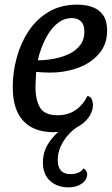

<svg xmlns="http://www.w3.org/2000/svg" viewBox="-20 -550 484 828"><path d="M211 20Q155 20 115.5 -1.5Q76 -23 55.5 -66Q35 -109 35 -175Q35 -238 52 -301Q69 -364 103 -415.5Q137 -467 189.5 -498.5Q242 -530 313 -530Q351 -530 380 -519Q409 -508 425.5 -483.5Q442 -459 442 -418Q442 -358 406 -317Q370 -276 312.5 -256Q255 -236 190 -237Q177 -237 161 -238Q145 -239 136 -240Q135 -222 134 -205.5Q133 -189 133 -176Q133 -118 153 -85.5Q173 -53 228 -53Q273 -53 305.5 -75Q338 -97 357 -136Q371 -134 376 -121.5Q381 -109 381 -97Q381 -71 362.5 -44Q344 -17 306.5 1.5Q269 20 211 20ZM143 -290Q177 -290 212 -296.5Q247 -303 277 -317Q307 -331 325.5 -355Q344 -379 344 -413Q344 -443 329.5 -457.5Q315 -472 289 -472Q258 -472 232.5 -453Q207 -434 189 -405Q171 -376 159.5 -345Q148 -314 143 -290ZM276 258Q227 258 196 230Q165 202 165 151Q165 108 186 73Q207 38 238 13.5Q269 -11 298 -22L329 -19V-12Q283 14 256 55.5Q229 97 229 140Q229 201 285 201Q302 201 317 195Q332 189 340 176Q347 180 351.5 186.5Q356 193 356 201Q356 225 333 241.5Q310 258 276 258Z"/></svg>

Font: Sansita Swashed Light
Style: Regular
Weight: 300
Designer: Pablo Cosgaya
Foundry: Omnibus-Type
Version: Version 1.003